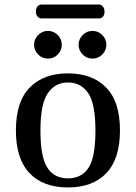

<svg xmlns="http://www.w3.org/2000/svg" viewBox="-20 -825 598 845"><path d="M50 -251Q50 -378 111 -440Q172 -502 279 -502Q386 -502 447 -440Q508 -378 508 -251Q508 -126 448 -63Q388 0 279 0Q170 0 110 -63Q50 -126 50 -251ZM400 -251Q400 -369 368 -415.5Q336 -462 279 -462Q223 -462 190.5 -415Q158 -368 158 -251Q158 -132 189 -86Q220 -40 279 -40Q338 -40 369 -85.5Q400 -131 400 -251ZM191 -689Q216 -689 234 -671Q252 -653 252 -628Q252 -603 234 -585Q216 -567 191 -567Q166 -567 148 -585Q130 -603 130 -628Q130 -653 148 -671Q166 -689 191 -689ZM387 -689Q412 -689 430 -671Q448 -653 448 -628Q448 -603 430 -585Q412 -567 387 -567Q362 -567 344 -585Q326 -603 326 -628Q326 -653 344 -671Q362 -689 387 -689ZM138 -774Q138 -788 145 -796.5Q152 -805 162 -805H416Q425 -805 432.5 -796.5Q440 -788 440 -774Q440 -760 433.5 -752Q427 -744 416 -744H162Q152 -744 145 -752.5Q138 -761 138 -774Z"/></svg>

Font: Marmelad for Arash.Academy
Style: Regular
Weight: 400
Designer: Manvel Shmavonyan
Foundry: Cyreal
Version: Version 1.110;Glyphs 3.2 (3202)